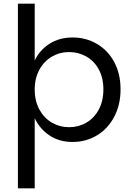

<svg xmlns="http://www.w3.org/2000/svg" viewBox="-20 -760 716 1040"><path d="M168 -432Q194 -488 247.5 -522.5Q301 -557 373 -557Q446 -557 505.5 -522Q565 -487 599 -423.5Q633 -360 633 -276Q633 -193 599 -128Q565 -63 505.5 -27Q446 9 373 9Q301 9 248 -26.5Q195 -62 168 -120V260H77V-740H168ZM540 -276Q540 -338 515 -384Q490 -430 447.5 -454Q405 -478 354 -478Q304 -478 261.5 -453.5Q219 -429 193.5 -382.5Q168 -336 168 -275Q168 -213 193.5 -166.5Q219 -120 261.5 -95.5Q304 -71 354 -71Q405 -71 447.5 -95.5Q490 -120 515 -166.5Q540 -213 540 -276Z"/></svg>

Font: DVN-Poppins
Style: Regular
Weight: 400
Designer: Ninad Kale (Devanagari), Jonny Pinhorn (Latin)
Foundry: Indian Type Foundry
Version: 4.004